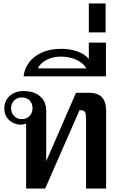

<svg xmlns="http://www.w3.org/2000/svg" viewBox="-20 -1089 692 1109"><path d="M131 -376Q117 -369 97 -369Q78 -369 56.5 -379Q35 -389 20 -410Q5 -431 5 -463Q5 -508 36.5 -535.5Q68 -563 115 -563Q177 -563 212 -532.5Q247 -502 247 -447V-158L419 -553H496Q593 -553 593 -450V0H477V-405Q477 -430 471.5 -441Q466 -452 450 -452H439L241 0H131ZM168 -463Q168 -491 151.5 -508.5Q135 -526 105 -526Q78 -526 61 -508Q44 -490 44 -463Q44 -437 61.5 -419Q79 -401 105 -401Q133 -401 150.5 -419Q168 -437 168 -463Z M334 -807Q382 -807 425 -792.5Q468 -778 493 -749V-843H592V-648H116Q121 -691 147 -727Q173 -763 220.5 -785Q268 -807 334 -807ZM479 -694Q460 -726 420.5 -744Q381 -762 332 -762Q284 -762 247.5 -742.5Q211 -723 199 -694Z M493 -1069H590V-902H493Z"/></svg>

Font: Taviraj Medium
Style: Regular
Weight: 500
Designer: Katatrad Team
Foundry: CadsonDemak
Version: Version 1.030